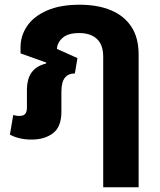

<svg xmlns="http://www.w3.org/2000/svg" viewBox="-20 -581 677 813"><path d="M417 212V-100H567V212ZM114 10Q86 10 63 4.5Q40 -1 22 -11L36 -94Q43 -92 49.5 -91Q56 -90 62 -90Q79 -90 86.5 -98.5Q94 -107 94 -125V-198Q94 -247 114 -274.5Q134 -302 175 -312L176 -316L67 -355V-381Q67 -430 95 -471Q123 -512 179 -536.5Q235 -561 317 -561Q394 -561 450 -537.5Q506 -514 536.5 -467.5Q567 -421 567 -350V0H417V-341Q417 -391 390.5 -416Q364 -441 315 -441Q269 -441 246 -421.5Q223 -402 221 -374L308 -335L297 -270Q269 -270 254.5 -251.5Q240 -233 240 -192V-108Q240 -44 204.5 -17Q169 10 114 10Z"/></svg>

Font: Noto Sans Thai
Style: Bold
Weight: 700
Designer: Monotype Design Team
Foundry: Monotype Imaging Inc.
Version: Version 2.001